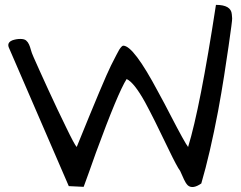

<svg xmlns="http://www.w3.org/2000/svg" viewBox="-20 -760 980 781"><path d="M745.1 -162.1Q793.9 -320.3 858.4 -740.2Q919.9 -740.2 922.9 -702.1Q923.8 -690.4 924.3 -685.5Q924.8 -680.7 920.9 -651.9Q917 -623 909.7 -571.3Q902.3 -519.5 891.6 -451.2Q880.9 -382.8 867.2 -308.6Q834 -133.8 798.8 -13.7Q763.7 10.7 744.1 -5.9Q735.4 -14.6 728.5 -29.8Q721.7 -44.9 712.9 -64.5Q700.2 -81.1 666 -152.3Q631.8 -223.6 610.8 -265.6Q589.8 -307.6 570.3 -343.8Q525.4 -424.8 495.1 -438.5Q460 -383.8 370.1 -138.7Q354.5 -95.7 341.8 -59.1Q329.1 -22.5 320.3 0L259.8 -2.9L15.6 -567.4Q13.7 -572.3 13.7 -577.1Q13.7 -582 17.1 -586.9Q20.5 -591.8 29.3 -595.7Q45.9 -601.6 62.5 -601.6Q79.1 -601.6 86.4 -595.2Q93.8 -588.9 98.1 -579.1Q102.5 -569.3 105.5 -557.6Q108.4 -545.9 116.7 -527.3Q125 -508.8 141.1 -472.7Q157.2 -436.5 175.8 -396.5Q194.3 -356.4 212.9 -316.9Q231.4 -277.3 248 -244.1Q283.2 -170.9 292 -162.1Q405.3 -441.4 431.6 -493.7Q458 -545.9 464.8 -557.6Q475.6 -574.2 481.4 -574.2Q523.4 -574.2 623 -386.7Q650.4 -336.9 673.8 -291Q731.4 -179.7 745.1 -162.1Z"/></svg>

Font: Architects Daughter
Style: Regular
Weight: 400
Designer: Kimberly Geswein
Foundry: Kimberly Geswein
Version: Version 1.003 2010